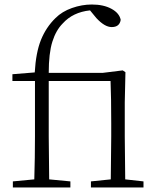

<svg xmlns="http://www.w3.org/2000/svg" viewBox="-20 -831 702 851"><path d="M470 0H383V-27L471 -36L473 -226V-285Q473 -399 470 -472H196V-226L198 -36L292 -27V0H37V-27L132 -36Q135 -132 135 -226V-472H35V-502L134 -510Q139 -598 161.5 -654Q184 -710 226 -751Q255 -780 299 -795.5Q343 -811 387 -811Q439 -811 474 -792Q509 -773 515 -743Q510 -711 475 -711Q444 -711 407 -751L379 -785Q303 -777 258 -727Q228 -697 212 -646Q196 -595 196 -508H435L524 -519L536 -511L533 -377V-226L535 -36L616 -27V0Z"/></svg>

Font: Minh Nguyen ExtraLight
Style: Regular
Weight: 250
Designer: Ryoko NISHIZUKA 西塚涼子 (kana & ideographs); Frank Grießhammer (Latin, Greek & Cyrillic); Wenlong ZHANG 张文龙 (bopomofo); San
Foundry: Adobe
Version: Version 1.100;July 7, 2023;FontCreator 14.0.0.2814 64-bit